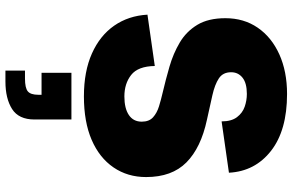

<svg xmlns="http://www.w3.org/2000/svg" viewBox="-205 -573 1077 707"><g transform="rotate(90 333.5 -219.5)"><path d="M427 -497Q427 -533 411.5 -553.5Q396 -574 373 -582Q350 -590 326 -590Q286 -590 266 -574Q246 -558 246 -532Q246 -502 268.5 -487Q291 -472 331 -463Q371 -454 421 -443Q524 -421 578 -367.5Q632 -314 632 -219Q632 -151 596.5 -99Q561 -47 495 -18.5Q429 10 335 10Q243 10 177 -19.5Q111 -49 74.5 -101.5Q38 -154 34 -224L223 -251Q224 -189 256 -164Q288 -139 335 -139Q379 -139 403.5 -155.5Q428 -172 428 -203Q428 -230 412 -244.5Q396 -259 371.5 -266.5Q347 -274 321 -280Q274 -291 225.5 -305Q177 -319 136.5 -343Q96 -367 71.5 -407.5Q47 -448 47 -511Q47 -579 82 -630Q117 -681 180 -709.5Q243 -738 326 -738Q460 -738 535.5 -679Q611 -620 616 -524ZM240 299V227H269Q304 227 316.5 216.5Q329 206 329 178V166H248V56H420V192Q420 250 381.5 274.5Q343 299 280 299Z"/></g></svg>

Font: BDO Grotesk Black
Style: Regular
Weight: 900
Designer: Deni Anggara
Foundry: Lokal Container
Version: Version 2.000